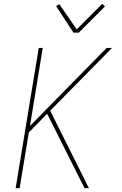

<svg xmlns="http://www.w3.org/2000/svg" viewBox="-20 -986 640 1006"><path d="M423 0 227 -390 131 -292 83 0H62L183 -735H204L137 -326L539 -735H567L243 -406L446 0ZM365 -815 274 -954 291 -964 382 -832 516 -966 530 -952 393 -815Z"/></svg>

Font: Iosevka Thin Extended Oblique
Style: Regular
Weight: 100
Width: 7
Italic angle: -9°
Monospace: yes
Designer: Belleve Invis
Foundry: Belleve Invis
Version: Version 32.5.0; ttfautohint (v1.8.4)